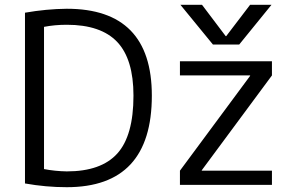

<svg xmlns="http://www.w3.org/2000/svg" viewBox="-20 -777 1237 807"><path d="M1031.2 -756.8H1121.1L985.4 -589.8H875L738.3 -756.8H829.1L928.7 -625H930.7ZM736.3 -519.5H1123V-460L828.1 -61.5V-59.6H1123V0H736.3V-59.6L1031.2 -458V-460H736.3ZM618.2 -375Q618.2 9.8 260.7 9.8Q172.9 9.8 85 -5.9V-723.6Q174.8 -739.3 260.7 -740.2Q618.2 -740.2 618.2 -375ZM541 -375Q541 -528.3 472.7 -600.6Q404.3 -672.9 260.7 -672.9Q210 -672.9 165 -664.1V-66.4Q210 -57.6 260.7 -56.6Q405.3 -56.6 473.1 -131.8Q541 -207 541 -375Z"/></svg>

Font: Gen Shin Gothic Normal
Style: Regular
Weight: 300
Designer: [Source Han Sans]
Ryoko NISHIZUKA  (kana & ideographs); Paul D. Hunt (Latin, Greek & Cyrillic); Wenlong ZHANG  (bopomofo
Version: Version 1.002.20150607